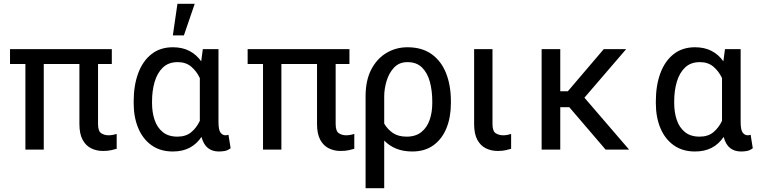

<svg xmlns="http://www.w3.org/2000/svg" viewBox="-20 -787 4037 1010"><path d="M568.2 -528.4V-450.3H495.7V-134.9Q495.7 -96.6 512.8 -85.9Q529.8 -75.3 551.1 -75.3Q562.9 -75.3 575.1 -77.8Q587.4 -80.3 593.8 -82.4V-4.3Q583.1 -1.1 565 3Q546.9 7.1 521.3 7.1Q487.9 7.1 459.9 -6.6Q431.8 -20.2 414.8 -51.3Q397.7 -82.4 397.7 -134.9V-450.3H210.2V0H113.6V-450.3H32.7V-528.4Z M683.2 -244.3V-254.3Q683.2 -337.4 706.9 -401.5Q730.5 -465.6 776.5 -502Q822.4 -538.4 889.2 -538.4Q939.3 -538.4 976.2 -519.2Q1013.1 -500 1038.4 -464.5L1046.9 -528.4H1129.3V-146.3Q1129.3 -102.6 1140.3 -89Q1151.3 -75.3 1166.2 -75.3Q1173.3 -75.3 1181.8 -78.1L1193.2 -7.1Q1177.2 4.6 1161.9 7.3Q1146.7 9.9 1130.7 9.9Q1097.3 9.9 1074 -8.2Q1050.8 -26.3 1039.8 -66.8Q1014.9 -29.5 977.6 -9.8Q940.3 9.9 889.2 9.9Q823.2 9.9 777.2 -22.9Q731.2 -55.8 707.2 -113.1Q683.2 -170.5 683.2 -244.3ZM779.8 -254.3V-244.3Q779.8 -196 793.3 -156.1Q806.8 -116.1 836.3 -92.2Q865.8 -68.2 913.4 -68.2Q957.7 -68.2 985.8 -91.4Q1013.8 -114.7 1031.2 -151.3V-376.4Q1013.5 -413.4 985.4 -436.8Q957.4 -460.2 914.8 -460.2Q866.5 -460.2 836.8 -431.8Q807.2 -403.4 793.5 -356.5Q779.8 -309.7 779.8 -254.3ZM889.2 -600.9 913.4 -767H1004.3L947.4 -600.9Z M1818.2 -528.4V-450.3H1745.7V-134.9Q1745.7 -96.6 1762.8 -85.9Q1779.8 -75.3 1801.1 -75.3Q1812.9 -75.3 1825.1 -77.8Q1837.4 -80.3 1843.8 -82.4V-4.3Q1833.1 -1.1 1815 3Q1796.9 7.1 1771.3 7.1Q1737.9 7.1 1709.9 -6.6Q1681.8 -20.2 1664.8 -51.3Q1647.7 -82.4 1647.7 -134.9V-450.3H1460.2V0H1363.6V-450.3H1282.7V-528.4Z M1903.1 203.1V-279.8Q1903.1 -364.3 1933.2 -421.9Q1963.4 -479.4 2013.5 -508.9Q2063.6 -538.4 2123.2 -538.4Q2199.9 -538.4 2250.7 -502Q2301.5 -465.6 2326.7 -401.5Q2351.9 -337.4 2351.9 -254.3V-244.3Q2351.9 -170.5 2328.7 -113.1Q2305.4 -55.8 2260.1 -22.9Q2214.8 9.9 2148.8 9.9Q2101.2 9.9 2064.5 -5Q2027.7 -19.9 2001.1 -47.6V203.1ZM2001.1 -279.8V-136.7Q2018.5 -106.9 2046.7 -87.5Q2074.9 -68.2 2119 -68.2Q2166.5 -68.2 2196.4 -92.2Q2226.2 -116.1 2240.1 -156.1Q2253.9 -196 2253.9 -244.3V-254.3Q2253.9 -309.7 2241.3 -356.5Q2228.7 -403.4 2200.1 -431.8Q2171.5 -460.2 2123.2 -460.2Q2079.9 -460.2 2052.9 -431.5Q2025.9 -402.7 2013.5 -360.8Q2001.1 -318.9 2001.1 -279.8Z M2474.1 -528.4H2570.7V-134.9Q2570.7 -96.6 2587.9 -85.9Q2605.1 -75.3 2627.5 -75.3Q2638.1 -75.3 2650.7 -77.8Q2663.4 -80.3 2668.7 -82.4V-4.3Q2658 -1.1 2640.6 3Q2623.2 7.1 2597.7 7.1Q2564.3 7.1 2536.2 -6.6Q2508.2 -20.2 2491.1 -51.3Q2474.1 -82.4 2474.1 -134.9Z M3165.8 0 2974.8 -223H2927.2V0H2829.2V-528.4H2927.2V-306.8H2967L3155.9 -528.4H3273.8L3054.3 -273.1L3289.4 0Z M3430 -244.3V-254.3Q3430 -337.4 3453.7 -401.5Q3477.3 -465.6 3523.3 -502Q3569.2 -538.4 3636 -538.4Q3686.1 -538.4 3723 -519.2Q3759.9 -500 3785.2 -464.5L3793.7 -528.4H3876.1V-146.3Q3876.1 -102.6 3887.1 -89Q3898.1 -75.3 3913 -75.3Q3920.1 -75.3 3928.6 -78.1L3940 -7.1Q3924 4.6 3908.7 7.3Q3893.5 9.9 3877.5 9.9Q3844.1 9.9 3820.8 -8.2Q3797.6 -26.3 3786.6 -66.8Q3761.7 -29.5 3724.4 -9.8Q3687.1 9.9 3636 9.9Q3570 9.9 3524 -22.9Q3478 -55.8 3454 -113.1Q3430 -170.5 3430 -244.3ZM3526.6 -254.3V-244.3Q3526.6 -196 3540.1 -156.1Q3553.6 -116.1 3583.1 -92.2Q3612.6 -68.2 3660.2 -68.2Q3704.5 -68.2 3732.6 -91.4Q3760.7 -114.7 3778.1 -151.3V-376.4Q3760.3 -413.4 3732.2 -436.8Q3704.2 -460.2 3661.6 -460.2Q3613.3 -460.2 3583.6 -431.8Q3554 -403.4 3540.3 -356.5Q3526.6 -309.7 3526.6 -254.3Z"/></svg>

Font: Interface
Style: Regular
Weight: 400
Designer: Rasmus Andersson
Foundry: rsms
Version: Version 1.8